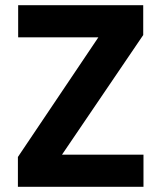

<svg xmlns="http://www.w3.org/2000/svg" viewBox="-20 -720 621 740"><path d="M49 0V-115L359 -576H50V-700H532V-585L219 -124H533V0Z"/></svg>

Font: DM Sans 24pt Black
Style: Regular
Weight: 900
Designer: Colophon Foundry, Jonny Pinhorn
Foundry: Colophon Foundry
Version: Version 4.004;gftools[0.9.30]